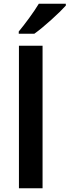

<svg xmlns="http://www.w3.org/2000/svg" viewBox="-20 -1070 371 1024"><path d="M331 -1040V-1050H187C160 -1005 111 -939 80 -902V-890H163C213 -925 298 -1003 331 -1040ZM207 -66V-826H81V-66Z"/></svg>

Font: Noto Sans Malayalam UI SemiBold
Style: Regular
Weight: 600
Designer: Jelle Bosma - Monotype Design Team
Foundry: Monotype Imaging Inc.
Version: Version 2.104